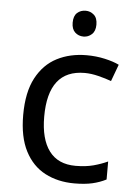

<svg xmlns="http://www.w3.org/2000/svg" viewBox="-53 -778 587 829"><g transform="rotate(5 240.0 -363.5)"><path d="M300 10Q229 10 173.5 -19Q118 -48 86.5 -109Q55 -170 55 -265Q55 -364 88 -426Q121 -488 177.5 -517Q234 -546 306 -546Q347 -546 385 -537.5Q423 -529 447 -517L420 -444Q396 -453 364 -461Q332 -469 304 -469Q146 -469 146 -266Q146 -169 184.5 -117.5Q223 -66 299 -66Q343 -66 376.5 -75Q410 -84 438 -97V-19Q411 -5 378.5 2.5Q346 10 300 10ZM285 -737Q305 -737 320.5 -723.5Q336 -710 336 -681Q336 -653 320.5 -639Q305 -625 285 -625Q263 -625 248 -639Q233 -653 233 -681Q233 -710 248 -723.5Q263 -737 285 -737Z"/></g></svg>

Font: Noto Sans Modi
Style: Regular
Weight: 400
Designer: Monotype Design Team
Foundry: Monotype Imaging Inc.
Version: Version 2.003; ttfautohint (v1.8.4.7-5d5b)